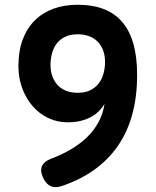

<svg xmlns="http://www.w3.org/2000/svg" viewBox="-20 -760 640 790"><path d="M300 -618.9Q271.1 -618.9 249.9 -609.3Q228.6 -599.8 214.9 -582.7Q201.1 -565.6 194.5 -542.3Q187.8 -519.1 187.8 -492Q187.8 -469 194.7 -448.5Q201.5 -427.9 215.1 -412.1Q228.7 -396.3 250 -387.3Q271.2 -378.2 300 -378.2Q330.1 -378.2 351.3 -388.6Q372.6 -399 386 -416.5Q399.5 -434 405.8 -457.3Q412.2 -480.5 412.2 -505.2Q412.2 -531.5 404.5 -552.3Q396.9 -573.2 382.3 -588.1Q367.7 -603.1 346.9 -611Q326.2 -618.9 300 -618.9ZM236.4 4.7Q209.8 14.1 190.4 6.7Q171.1 -0.7 158 -27Q144.5 -54.8 152.1 -75Q159.8 -95.1 190.9 -107.3Q234 -123.3 271.2 -145.2Q308.4 -167 337.3 -194.7Q366.2 -222.4 385 -256.8Q403.8 -291.3 410.1 -332.5Q386.6 -293.9 347.9 -275.3Q309.2 -256.7 258.4 -256.7Q216.1 -256.7 178.9 -274.2Q141.8 -291.7 114.6 -322.8Q87.5 -354 71.6 -396.5Q55.8 -439 55.8 -488.3Q55.8 -549.7 73.2 -596.6Q90.7 -643.5 122.5 -675.4Q154.4 -707.3 199.2 -723.9Q244 -740.4 299 -740.4Q362.5 -740.4 408.7 -722Q454.8 -703.6 485 -667Q515.1 -630.5 529.7 -576.7Q544.2 -522.9 544.2 -452.1Q544.2 -360.4 523.5 -286.8Q502.8 -213.2 463.1 -156.9Q423.3 -100.7 366.4 -60.4Q309.5 -20.1 236.4 4.7Z"/></svg>

Font: Maple Mono
Style: Regular
Weight: 400
Monospace: yes
Designer: subframe7536
Version: Version 7.300